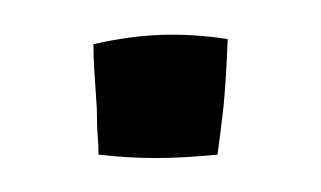

<svg xmlns="http://www.w3.org/2000/svg" viewBox="-20 -92 189 113"><path d="M35 -66Q57 -71 76 -71.5Q95 -72 114 -69Q113 -43 111.5 -29Q110 -15 108 -1Q88 1 71.5 1Q55 1 38 -1Q38 -6 37.5 -12Q37 -18 37 -28Q36 -43 35.5 -50.5Q35 -58 35 -66Z"/></svg>

Font: Atma Light
Style: Regular
Weight: 300
Designer: Gregori Vincens, Jeremie Hornus, Riccardo Olocco, Yoann Minet.
Foundry: black foundry
Version: Version 1.102;PS 1.100;hotconv 1.0.86;makeotf.lib2.5.63406